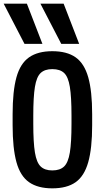

<svg xmlns="http://www.w3.org/2000/svg" viewBox="-36 -1020 556 1050"><path d="M98 -780 -16 -1000H111L196 -780ZM299 -780 185 -1000H312L397 -780ZM250 10Q171 10 123 -23.5Q75 -57 54 -133Q33 -209 33 -335V-395Q33 -522 54 -597.5Q75 -673 123 -706.5Q171 -740 250 -740Q330 -740 377.5 -706.5Q425 -673 446.5 -597.5Q468 -522 468 -395V-335Q468 -209 446.5 -133Q425 -57 377.5 -23.5Q330 10 250 10ZM250 -88Q292 -88 314.5 -109.5Q337 -131 346 -186Q355 -241 355 -343V-388Q355 -490 346 -545Q337 -600 314.5 -621Q292 -642 250 -642Q209 -642 186.5 -621Q164 -600 155 -545Q146 -490 146 -388V-343Q146 -241 155 -186Q164 -131 186.5 -109.5Q209 -88 250 -88Z"/></svg>

Font: M PLUS 1 Code Medium
Style: Regular
Weight: 500
Designer: Coji Morishita
Foundry: UNDERFOREST DESIGN
Version: Version 1.002